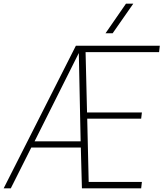

<svg xmlns="http://www.w3.org/2000/svg" viewBox="-42 -1030 894 1050"><path d="M730 0H406L400 -223H129L17 0H-22L373 -780H832L828 -745H426L434 -415H734L730 -381H435L443 -35H734ZM399 -257 389 -740 147 -257ZM574 -848H535L647 -1010H687Z"/></svg>

Font: Tanohe Sans ExtraLight
Style: Italic
Weight: 200
Designer: Village Type and Design LLC & Cristiano Sobral
Foundry: Cooper Hewitt Smithsonian Design Museum
Version: Version 1.00;September 29, 2021;FontCreator 13.0.0.2655 64-b